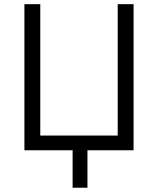

<svg xmlns="http://www.w3.org/2000/svg" viewBox="-20 -720 757 920"><path d="M97 0V-700H173V-70.5H544V-700H620V0ZM328 179.5V-30.5H399V179.5Z"/></svg>

Font: Geologica Cursive ExtraLight
Style: Regular
Weight: 250
Designer: Sindre Bremnes, Frode Helland
Foundry: Monokrom Skriftforlag AS
Version: Version 1.010;gftools[0.9.28]